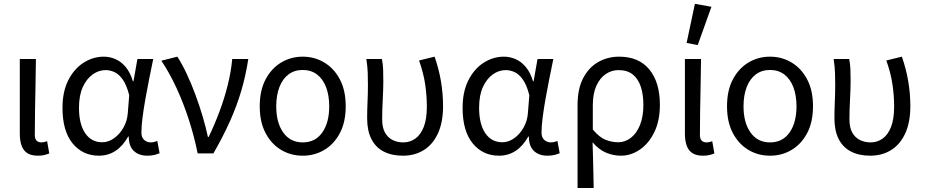

<svg xmlns="http://www.w3.org/2000/svg" viewBox="-20 -790 4764 989"><path d="M175 12Q141.1 12 120.8 -1.1Q100.5 -14.1 91.3 -39.6Q82 -65 82 -101.4V-486.1H165Q164.3 -420.4 162.9 -352.4Q161.4 -284.5 160.4 -219.2Q159.3 -153.8 159.3 -95.4Q159.3 -74.8 168.4 -65.7Q177.5 -56.5 193.2 -56.5Q199.8 -56.5 207.1 -58Q214.4 -59.5 222.7 -62.5L233.8 0.3Q222.8 4.8 209 8.4Q195.2 12 175 12Z M489.5 12Q406 12 353.9 -51.5Q301.9 -115.1 301.9 -234.2Q301.9 -318.1 331.8 -376.9Q361.7 -435.7 410.3 -466.9Q459 -498.1 515.1 -498.1Q545.2 -498.1 574.4 -485.6Q603.6 -473.1 627.3 -445.1Q650.9 -417.1 664.8 -370.9H667.5L687.8 -486.1H769.3Q759.3 -438.1 748.8 -385.6Q738.2 -333.1 729.2 -281.8Q720.1 -230.4 714.3 -185.4Q708.4 -140.4 708.4 -106.8Q708.4 -82.4 722.5 -69.5Q736.6 -56.5 756.4 -56.5Q764.6 -56.5 773.6 -58.6Q782.5 -60.7 790.3 -63.7L802.1 -0.9Q792.1 3.5 776.3 7.8Q760.6 12 738.9 12Q695.9 12 669.7 -12.1Q643.5 -36.2 643.2 -86.8H640.4Q584.6 12 489.5 12ZM506.2 -57.2Q538.1 -57.2 567.2 -77.7Q596.4 -98.3 615.9 -132.7Q635.4 -167.1 638.3 -207.9L645.6 -299.5Q632.2 -352.3 612.2 -380.3Q592.2 -408.4 569.6 -418.6Q546.9 -428.9 524.1 -428.9Q489 -428.9 457.8 -407Q426.6 -385 406.7 -342.1Q386.9 -299.2 386.9 -234.9Q386.9 -150.9 418.7 -104Q450.5 -57.2 506.2 -57.2Z M998.2 0Q980.1 -89.2 952.1 -175.4Q924.1 -261.6 888.4 -338.5Q852.6 -415.4 811.1 -477.3L893.6 -498.1Q918.5 -459.5 942.3 -408.6Q966.2 -357.7 986.9 -301.5Q1007.6 -245.4 1024.1 -189.6Q1040.5 -133.9 1050.9 -84.6H1054.9Q1084.9 -146.8 1110.3 -214.7Q1135.8 -282.6 1153 -351.7Q1170.3 -420.7 1176.2 -486.1H1259Q1246.1 -401.5 1222.9 -322.7Q1199.7 -243.9 1164.2 -164.8Q1128.7 -85.8 1079.3 0Z M1539.4 12Q1478.5 12 1428.3 -17.7Q1378.2 -47.5 1348 -104.4Q1317.9 -161.3 1317.9 -242.4Q1317.9 -324.2 1348 -381.1Q1378.2 -438 1428.3 -468Q1478.5 -498.1 1539.4 -498.1Q1600.2 -498.1 1650.4 -468Q1700.6 -438 1730.7 -381.1Q1760.8 -324.2 1760.8 -242.4Q1760.8 -161.3 1730.7 -104.4Q1700.6 -47.5 1650.4 -17.7Q1600.2 12 1539.4 12ZM1539.4 -56.5Q1604.3 -56.5 1640 -107.4Q1675.8 -158.2 1675.8 -242.4Q1675.8 -298.7 1659.7 -341Q1643.5 -383.2 1613 -406.4Q1582.4 -429.6 1539.4 -429.6Q1496.3 -429.6 1465.8 -406.4Q1435.2 -383.2 1419.1 -341Q1402.9 -298.7 1402.9 -242.4Q1402.9 -158.2 1439 -107.4Q1475.1 -56.5 1539.4 -56.5Z M2055.8 12Q1998 12 1956.4 -9.4Q1914.9 -30.8 1893 -73.9Q1871.2 -116.9 1871.2 -180.5Q1871.2 -223.6 1873.2 -266.5Q1875.2 -309.5 1875.2 -352.6Q1875.2 -382 1874.2 -414.9Q1873.1 -447.9 1867 -486.1H1947.1Q1952.4 -461.1 1953.5 -433Q1954.5 -404.9 1954.5 -372.7Q1954.5 -331.8 1951.5 -276.4Q1948.5 -220.9 1948.5 -175.6Q1948.5 -132.2 1963.6 -106.1Q1978.7 -80.1 2003.4 -68.3Q2028.1 -56.5 2057.1 -56.5Q2092.1 -56.5 2119.6 -76.2Q2147 -95.9 2162.9 -136.5Q2178.7 -177.2 2178.7 -240.3Q2178.7 -296 2170.3 -354.1Q2161.9 -412.2 2138.6 -478.5L2218.6 -498.1Q2240.6 -435 2251.4 -371.4Q2262.2 -307.8 2262.2 -243Q2262.2 -160.5 2236.2 -103.5Q2210.2 -46.5 2163.6 -17.3Q2116.9 12 2055.8 12Z M2550.5 12Q2467 12 2414.9 -51.5Q2362.9 -115.1 2362.9 -234.2Q2362.9 -318.1 2392.8 -376.9Q2422.7 -435.7 2471.3 -466.9Q2520 -498.1 2576.1 -498.1Q2606.2 -498.1 2635.4 -485.6Q2664.6 -473.1 2688.3 -445.1Q2711.9 -417.1 2725.8 -370.9H2728.5L2748.8 -486.1H2830.3Q2820.3 -438.1 2809.8 -385.6Q2799.2 -333.1 2790.2 -281.8Q2781.1 -230.4 2775.3 -185.4Q2769.4 -140.4 2769.4 -106.8Q2769.4 -82.4 2783.5 -69.5Q2797.6 -56.5 2817.4 -56.5Q2825.6 -56.5 2834.6 -58.6Q2843.5 -60.7 2851.3 -63.7L2863.1 -0.9Q2853.1 3.5 2837.3 7.8Q2821.6 12 2799.9 12Q2756.9 12 2730.7 -12.1Q2704.5 -36.2 2704.2 -86.8H2701.4Q2645.6 12 2550.5 12ZM2567.2 -57.2Q2599.1 -57.2 2628.2 -77.7Q2657.4 -98.3 2676.9 -132.7Q2696.4 -167.1 2699.3 -207.9L2706.6 -299.5Q2693.2 -352.3 2673.2 -380.3Q2653.2 -408.4 2630.6 -418.6Q2607.9 -428.9 2585.1 -428.9Q2550 -428.9 2518.8 -407Q2487.6 -385 2467.7 -342.1Q2447.9 -299.2 2447.9 -234.9Q2447.9 -150.9 2479.7 -104Q2511.5 -57.2 2567.2 -57.2Z M2955 178.5V-248.2Q2955 -332.9 2984.2 -388.1Q3013.3 -443.3 3061.9 -470.7Q3110.4 -498.1 3169.4 -498.1Q3270.9 -498.1 3325 -431.8Q3379.1 -365.5 3379.1 -250.4Q3379.1 -167.6 3350.3 -109Q3321.6 -50.4 3275.7 -19.2Q3229.8 12 3178.7 12Q3139.9 12 3102.9 -3.1Q3065.8 -18.2 3032.3 -57Q3033.7 -13.4 3034.7 24.1Q3035.8 61.5 3036.5 98.6Q3037.3 135.7 3038 178.5ZM3164.5 -57.2Q3200.3 -57.2 3229.9 -80.3Q3259.6 -103.3 3276.8 -146.5Q3294.1 -189.7 3294.1 -249.7Q3294.1 -303.3 3280.7 -343.7Q3267.3 -384 3239.2 -406.5Q3211.1 -428.9 3165.9 -428.9Q3130.6 -428.9 3100.4 -408.6Q3070.3 -388.4 3051.9 -348.1Q3033.6 -307.9 3033.6 -246.9V-122.6Q3068 -81.9 3100.4 -69.5Q3132.8 -57.2 3164.5 -57.2Z M3601 12Q3567.1 12 3546.8 -1.1Q3526.5 -14.1 3517.3 -39.6Q3508 -65 3508 -101.4V-486.1H3591Q3590.3 -420.4 3588.9 -352.4Q3587.4 -284.5 3586.4 -219.2Q3585.3 -153.8 3585.3 -95.4Q3585.3 -74.8 3594.4 -65.7Q3603.5 -56.5 3619.2 -56.5Q3625.8 -56.5 3633.1 -58Q3640.4 -59.5 3648.7 -62.5L3659.8 0.3Q3648.8 4.8 3635 8.4Q3621.2 12 3601 12ZM3574 -557.8 3516.8 -568.9 3559.5 -770.4 3644.6 -755Z M3946.4 12Q3885.5 12 3835.3 -17.7Q3785.2 -47.5 3755 -104.4Q3724.9 -161.3 3724.9 -242.4Q3724.9 -324.2 3755 -381.1Q3785.2 -438 3835.3 -468Q3885.5 -498.1 3946.4 -498.1Q4007.2 -498.1 4057.4 -468Q4107.6 -438 4137.7 -381.1Q4167.8 -324.2 4167.8 -242.4Q4167.8 -161.3 4137.7 -104.4Q4107.6 -47.5 4057.4 -17.7Q4007.2 12 3946.4 12ZM3946.4 -56.5Q4011.3 -56.5 4047 -107.4Q4082.8 -158.2 4082.8 -242.4Q4082.8 -298.7 4066.7 -341Q4050.5 -383.2 4020 -406.4Q3989.4 -429.6 3946.4 -429.6Q3903.3 -429.6 3872.8 -406.4Q3842.2 -383.2 3826.1 -341Q3809.9 -298.7 3809.9 -242.4Q3809.9 -158.2 3846 -107.4Q3882.1 -56.5 3946.4 -56.5Z M4462.8 12Q4405 12 4363.4 -9.4Q4321.9 -30.8 4300 -73.9Q4278.2 -116.9 4278.2 -180.5Q4278.2 -223.6 4280.2 -266.5Q4282.2 -309.5 4282.2 -352.6Q4282.2 -382 4281.2 -414.9Q4280.1 -447.9 4274 -486.1H4354.1Q4359.4 -461.1 4360.5 -433Q4361.5 -404.9 4361.5 -372.7Q4361.5 -331.8 4358.5 -276.4Q4355.5 -220.9 4355.5 -175.6Q4355.5 -132.2 4370.6 -106.1Q4385.7 -80.1 4410.4 -68.3Q4435.1 -56.5 4464.1 -56.5Q4499.1 -56.5 4526.6 -76.2Q4554 -95.9 4569.9 -136.5Q4585.7 -177.2 4585.7 -240.3Q4585.7 -296 4577.3 -354.1Q4568.9 -412.2 4545.6 -478.5L4625.6 -498.1Q4647.6 -435 4658.4 -371.4Q4669.2 -307.8 4669.2 -243Q4669.2 -160.5 4643.2 -103.5Q4617.2 -46.5 4570.6 -17.3Q4523.9 12 4462.8 12Z"/></svg>

Font: Source Sans Variable
Style: Regular
Weight: 200
Designer: Paul D. Hunt
Foundry: Adobe Systems Incorporated
Version: Version 3.006;hotconv 1.0.111;makeotfexe 2.5.65597